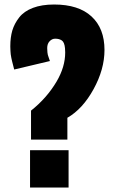

<svg xmlns="http://www.w3.org/2000/svg" viewBox="-20 -844 523 864"><path d="M115.2 0V-168H288.6V0ZM119.6 -215.8V-346.2Q190.9 -402.8 234.9 -477.5Q273.4 -543 273.4 -607.9Q273.4 -617.2 272.5 -627Q270 -653.8 258.3 -661.9Q246.6 -669.9 228.5 -669.9Q213.9 -669.9 203.1 -658.2Q192.4 -647 192.4 -627.4Q192.4 -616.2 193.4 -608.4Q194.3 -600.6 195.3 -596.9Q196.3 -593.3 199.5 -584.2Q202.6 -575.2 204.6 -569.3L43.9 -531.2Q42.5 -537.6 38.8 -551Q35.2 -564.5 34.2 -569.1Q33.2 -573.7 31 -583.5Q28.8 -593.3 28.3 -599.4Q27.8 -605.5 27.1 -614.5Q26.4 -623.5 26.4 -633.3Q26.4 -635.3 26.4 -637.2Q26.4 -674.8 35.2 -706.1Q44.9 -738.3 66.7 -765.9Q88.4 -793.5 128.2 -808.6Q168 -823.7 223.6 -823.7Q333.5 -823.7 391.8 -770Q450.2 -716.3 450.2 -619.1Q450.2 -532.2 401.1 -442.9Q352.1 -353.5 283.2 -314V-215.8Z"/></svg>

Font: Oswald
Style: Heavy
Weight: 800
Designer: Vernon Adams
Foundry: Vernon Adams
Version: 3.0; ttfautohint (v0.95) -l 8 -r 50 -G 200 -x 0 -w "G" -W -c